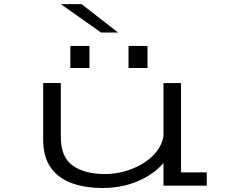

<svg xmlns="http://www.w3.org/2000/svg" viewBox="-20 -905 1140 936"><path d="M479.5 11.5Q398 11.5 332.5 -11.2Q267 -34 228.8 -86Q190.5 -138 190.5 -226.5V-500.5H276.5V-237.5Q276.5 -138.5 334.8 -97.5Q393 -56.5 493 -56.5Q540 -56.5 587 -69.5Q634 -82.5 674.2 -106.5Q714.5 -130.5 742 -164.5Q769.5 -198.5 777 -240.5V-500H862.5V-64.5H988V0H777V-110.5Q730.5 -55.5 652.5 -22Q574.5 11.5 479.5 11.5ZM323 -681H416V-573.5H323ZM606.5 -681H699V-573.5H606.5ZM472.5 -746.5 276.5 -885H377.5L555.5 -746.5Z"/></svg>

Font: Trispace Expanded Light
Style: Regular
Weight: 300
Width: 7
Designer: Tyler Finck
Foundry: Etcetera Type Company
Version: Version 1.210; ttfautohint (v1.8.3)